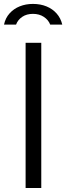

<svg xmlns="http://www.w3.org/2000/svg" viewBox="-28 -936 330 956"><path d="M99.5 -723H177.5V0H99.5ZM282 -813.5Q274.5 -845.5 254.2 -868.5Q234 -891.5 203.8 -904Q173.5 -916.5 136 -916.5Q100.5 -916.5 70.5 -904.5Q40.5 -892.5 19.8 -869.5Q-1 -846.5 -8 -813.5H52Q60.5 -837 82.5 -852Q104.5 -867 136 -867Q167.5 -867 190.2 -852Q213 -837 222 -813.5Z"/></svg>

Font: Public Sans Light
Style: Regular
Weight: 300
Designer: The Public Sans Project Authors: Dan O. Williams and USWDS (Libre Franklin designed by Pablo Impallari and Rodrigo Fuenz
Version: Version 1.007